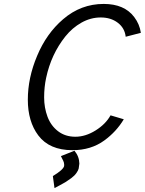

<svg xmlns="http://www.w3.org/2000/svg" viewBox="-20 -750 737 977"><path d="M609.9 -143.1Q572.3 -80.1 510.7 -35.2Q442.9 14.2 348.6 14.2Q231.4 14.2 174.8 -61Q121.6 -131.8 121.6 -242.7Q121.6 -354 168.9 -465.8Q216.3 -579.6 301.3 -652.3Q391.6 -730 507.8 -730Q612.8 -730 663.1 -663.1Q690.4 -627 696.8 -583L619.6 -563Q614.7 -607.4 579.3 -634.3Q543.9 -661.1 493.2 -661.1H492.2Q441.4 -661.1 394.5 -634.8Q347.7 -608.4 312.5 -564.5Q240.2 -473.6 214.8 -354Q204.6 -306.6 204.6 -254.4Q204.6 -202.1 221.7 -156.2Q238.8 -110.4 275.4 -82.3Q312 -54.2 363.5 -54.2Q415 -54.2 466.3 -86.2Q517.6 -118.2 542.5 -163.1ZM249 146Q301.8 113.8 306.2 95.2Q306.6 92.8 306.6 87.9Q306.6 83 305.2 77.6Q303.7 72.3 302 68.6Q300.3 64.9 296.1 56.9Q292 48.8 290 44.4L358.9 17.1Q383.3 46.4 383.8 82.5Q382.3 98.1 380.4 107.4Q378.4 116.7 368.9 130.4Q359.4 144 343.3 156Q327.1 168 315.4 175.3Q303.7 182.6 283.2 193.4Q262.7 204.1 257.3 207Z"/></svg>

Font: Tuffy
Style: Italic
Weight: 400
Italic angle: -12°
Designer: Thatcher Ulrich, Karoly Barta and Michael Everson
Version: Version 001.271